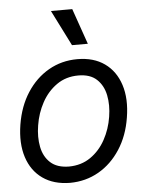

<svg xmlns="http://www.w3.org/2000/svg" viewBox="-55 -828 661 884"><g transform="rotate(-5 275.0 -386.0)"><path d="M233.4 11.7Q157.7 11.2 106.9 -24.7Q56.2 -60.5 35.4 -125Q14.6 -189.5 28.3 -275.4Q42 -359.4 82.3 -421.6Q122.6 -483.9 182.6 -518.3Q242.7 -552.7 315.4 -552.7Q390.6 -552.7 441.2 -516.8Q491.7 -481 512.7 -416Q533.7 -351.1 519.5 -264.6Q506.3 -181.6 465.8 -119.4Q425.3 -57.1 365.5 -22.9Q305.7 11.2 233.4 11.7ZM234.4 -63.5Q292 -64 334.5 -93.5Q377 -123 403.3 -171.1Q429.7 -219.2 438.5 -275.4Q447.3 -329.1 438 -375Q428.7 -420.9 398.4 -449.2Q368.2 -477.5 313.5 -477.5Q256.3 -477.5 213.6 -447.5Q170.9 -417.5 144.5 -369.1Q118.2 -320.8 109.4 -264.6Q100.6 -211.4 109.6 -165.5Q118.7 -119.6 149.2 -91.8Q179.7 -64 234.4 -63.5ZM296.9 -619.1 213.9 -784.2H312.5L370.1 -619.1Z"/></g></svg>

Font: Inter Tight
Style: Italic
Weight: 400
Italic angle: -9.39999°
Designer: Rasmus Andersson
Foundry: rsms
Version: Version 3.002